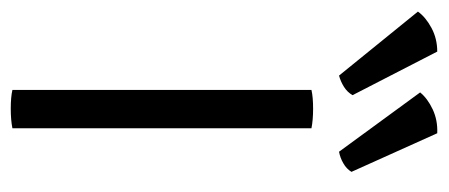

<svg xmlns="http://www.w3.org/2000/svg" viewBox="-298 -558 813 348"><g transform="rotate(90 108.0 -383.5)"><path d="M96.5 -542Q109.5 -545 130.5 -545Q151 -545 166 -542V0Q151 3 130.5 3Q109.5 3 96.5 0ZM175 -770 245 -614.5Q239.5 -605.5 229.5 -599.8Q219.5 -594 208.5 -592L101 -739Q112 -752.5 131.8 -761.8Q151.5 -771 175 -770ZM27 -770 106 -616.5Q100.5 -607 91 -601Q81.5 -595 70.5 -592L-45.5 -735Q-35.5 -749 -16 -759.5Q3.5 -770 27 -770Z"/></g></svg>

Font: Signika Negative SC Light
Style: Regular
Weight: 300
Designer: Anna Giedryś
Foundry: Anna Giedryś
Version: Version 2.000; ttfautohint (v1.8.3) -l 8 -r 50 -G 200 -x 9 -